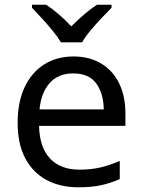

<svg xmlns="http://www.w3.org/2000/svg" viewBox="-20 -786 604 816"><path d="M292 -546Q360 -546 410 -516Q460 -486 486.5 -431.5Q513 -377 513 -304V-251H146Q148 -160 192.5 -112.5Q237 -65 317 -65Q368 -65 407.5 -74.5Q447 -84 489 -102V-25Q448 -7 408 1.5Q368 10 313 10Q236 10 178 -21Q120 -52 87.5 -113Q55 -174 55 -264Q55 -352 84.5 -415Q114 -478 167.5 -512Q221 -546 292 -546ZM291 -474Q228 -474 191.5 -433.5Q155 -393 148 -321H421Q420 -389 389 -431.5Q358 -474 291 -474ZM239 -606Q226 -628 204 -655Q182 -682 158 -708Q134 -734 116 -753V-766H176Q202 -749 230 -725Q258 -701 283 -674Q310 -701 338 -725Q366 -749 392 -766H454V-753Q435 -734 410.5 -708Q386 -682 363.5 -655Q341 -628 329 -606Z"/></svg>

Font: Noto Sans
Style: Regular
Weight: 400
Designer: Monotype Design Team
Foundry: Monotype Imaging Inc.
Version: Version 1.902